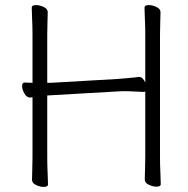

<svg xmlns="http://www.w3.org/2000/svg" viewBox="-20 -725 740 756"><path d="M552 -365Q548 -363 546 -363Q536 -363 513 -364.5Q490 -366 466 -366Q460 -366 454 -365.5Q448 -365 443 -365L182 -350Q178 -350 174 -349.5Q170 -349 166 -349V-105Q166 -74 167.5 -45Q169 -16 169 1Q169 11 152 11Q138 11 122 3.5Q106 -4 106 -17Q106 -29 107 -54.5Q108 -80 108 -106V-342Q106 -342 103.5 -341.5Q101 -341 99 -341H98Q85 -341 76 -357Q67 -373 67 -386Q67 -400 77 -400H78Q82 -400 90 -399.5Q98 -399 108 -399V-589Q108 -620 106.5 -649Q105 -678 105 -695Q105 -705 122 -705Q136 -705 152 -697.5Q168 -690 168 -677Q168 -665 167 -639.5Q166 -614 166 -588V-399H181L442 -414Q465 -416 489 -418Q513 -420 525 -422H528Q536 -422 542 -415.5Q548 -409 552 -400V-589Q552 -620 550.5 -649Q549 -678 549 -695Q549 -705 566 -705Q580 -705 596 -697.5Q612 -690 612 -677Q612 -665 611 -639.5Q610 -614 610 -588V-106Q610 -75 611.5 -46Q613 -17 613 0Q613 10 596 10Q582 10 566 2.5Q550 -5 550 -18Q550 -30 551 -55.5Q552 -81 552 -107Z"/></svg>

Font: Moon Stars Kai T Light
Style: Regular
Weight: 300
Designer: GuiWonder
Version: Version 1.101